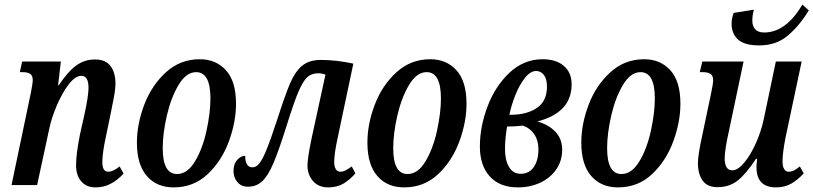

<svg xmlns="http://www.w3.org/2000/svg" viewBox="-20 -803 3529 833"><path d="M310 -86Q310 -134 327 -220L345 -300Q364 -386 364 -422Q364 -474 333 -474Q306 -474 277 -435.5Q248 -397 225 -342Q202 -287 193 -241L141 0H30L114 -401Q122 -441 122 -456Q122 -475 111 -482.5Q100 -490 78 -490H66L76 -536H244L232 -433H235Q273 -491 309.5 -518Q346 -545 392 -545Q439 -545 460 -516Q481 -487 481 -440Q481 -409 467 -345L462 -319L439 -208Q424 -138 424 -100Q424 -58 449 -58Q471 -58 499 -81L516 -50Q462 10 395 10Q355 10 332.5 -16Q310 -42 310 -86Z M574 -184Q574 -265 606 -349Q638 -433 700 -489.5Q762 -546 847 -546Q917 -546 960.5 -498Q1004 -450 1004 -353Q1004 -274 973 -189.5Q942 -105 881 -47.5Q820 10 733 10Q660 10 617 -39.5Q574 -89 574 -184ZM893 -376Q893 -490 831 -490Q788 -490 755 -435Q722 -380 704 -302Q686 -224 686 -160Q686 -48 748 -48Q793 -48 826 -103Q859 -158 876 -236Q893 -314 893 -376Z M1314 -85Q1314 -118 1333 -208L1392 -479Q1379 -485 1360 -485Q1332 -485 1313.5 -468.5Q1295 -452 1275 -405.5Q1255 -359 1224 -259Q1190 -151 1166.5 -95.5Q1143 -40 1117.5 -16.5Q1092 7 1056 7Q1026 7 1009.5 -13.5Q993 -34 993 -61Q993 -91 1009 -109Q1025 -127 1044 -127Q1043 -107 1050.5 -92Q1058 -77 1075 -77Q1091 -77 1104.5 -93Q1118 -109 1135.5 -151.5Q1153 -194 1180 -276Q1217 -391 1238.5 -441.5Q1260 -492 1290.5 -517.5Q1321 -543 1373 -543Q1438 -543 1513 -527L1445 -205Q1430 -137 1430 -100Q1430 -80 1437 -69Q1444 -58 1457 -58Q1468 -58 1478 -63Q1488 -68 1506 -81L1522 -51Q1499 -24 1471 -7Q1443 10 1404 10Q1362 10 1338 -17.5Q1314 -45 1314 -85Z M1574 -184Q1574 -265 1606 -349Q1638 -433 1700 -489.5Q1762 -546 1847 -546Q1917 -546 1960.5 -498Q2004 -450 2004 -353Q2004 -274 1973 -189.5Q1942 -105 1881 -47.5Q1820 10 1733 10Q1660 10 1617 -39.5Q1574 -89 1574 -184ZM1893 -376Q1893 -490 1831 -490Q1788 -490 1755 -435Q1722 -380 1704 -302Q1686 -224 1686 -160Q1686 -48 1748 -48Q1793 -48 1826 -103Q1859 -158 1876 -236Q1893 -314 1893 -376Z M2062 -167Q2062 -254 2095.5 -342Q2129 -430 2191 -488Q2253 -546 2334 -546Q2393 -546 2426.5 -517Q2460 -488 2460 -437Q2460 -374 2421.5 -334Q2383 -294 2311 -276Q2359 -263 2389 -232Q2419 -201 2419 -153Q2419 -106 2394 -69Q2369 -32 2325 -11Q2281 10 2227 10Q2148 10 2105 -37.5Q2062 -85 2062 -167ZM2196 -305Q2265 -305 2309 -334.5Q2353 -364 2353 -427Q2353 -461 2339.5 -478Q2326 -495 2306 -495Q2281 -495 2257 -464.5Q2233 -434 2215.5 -389.5Q2198 -345 2190 -305ZM2316 -154Q2316 -194 2297.5 -221Q2279 -248 2248 -258Q2213 -254 2180 -254Q2171 -202 2171 -156Q2171 -108 2188.5 -78.5Q2206 -49 2239 -49Q2276 -49 2296 -78.5Q2316 -108 2316 -154Z M2502 -184Q2502 -265 2534 -349Q2566 -433 2628 -489.5Q2690 -546 2775 -546Q2845 -546 2888.5 -498Q2932 -450 2932 -353Q2932 -274 2901 -189.5Q2870 -105 2809 -47.5Q2748 10 2661 10Q2588 10 2545 -39.5Q2502 -89 2502 -184ZM2821 -376Q2821 -490 2759 -490Q2716 -490 2683 -435Q2650 -380 2632 -302Q2614 -224 2614 -160Q2614 -48 2676 -48Q2721 -48 2754 -103Q2787 -158 2804 -236Q2821 -314 2821 -376Z M3262 -78Q3262 -90 3265 -114H3260Q3218 -50 3181.5 -20.5Q3145 9 3093 9Q3048 9 3028 -20Q3008 -49 3008 -95Q3008 -131 3026 -212L3063 -388Q3074 -438 3074 -456Q3074 -474 3063 -482Q3052 -490 3028 -490H3016L3027 -536H3206L3143 -237Q3124 -153 3124 -115Q3124 -92 3132 -78Q3140 -64 3157 -64Q3181 -64 3209 -97.5Q3237 -131 3260 -183Q3283 -235 3294 -288L3346 -536H3458L3387 -201Q3375 -137 3375 -102Q3375 -81 3382 -69.5Q3389 -58 3401 -58Q3413 -58 3424.5 -63.5Q3436 -69 3450 -81L3467 -51Q3443 -24 3414 -7Q3385 10 3347 10Q3262 10 3262 -78ZM3154 -700Q3154 -722 3163 -747L3251 -761Q3244 -738 3244 -713Q3244 -689 3257 -675.5Q3270 -662 3295 -662Q3390 -662 3461 -783L3489 -758Q3449 -692 3398.5 -649Q3348 -606 3274 -606Q3210 -606 3182 -631.5Q3154 -657 3154 -700Z"/></svg>

Font: Noto Serif CondSemiBold
Style: Italic
Weight: 600
Width: 3
Italic angle: -12°
Designer: Monotype Design Team
Foundry: Monotype Imaging Inc.
Version: Version 1.001